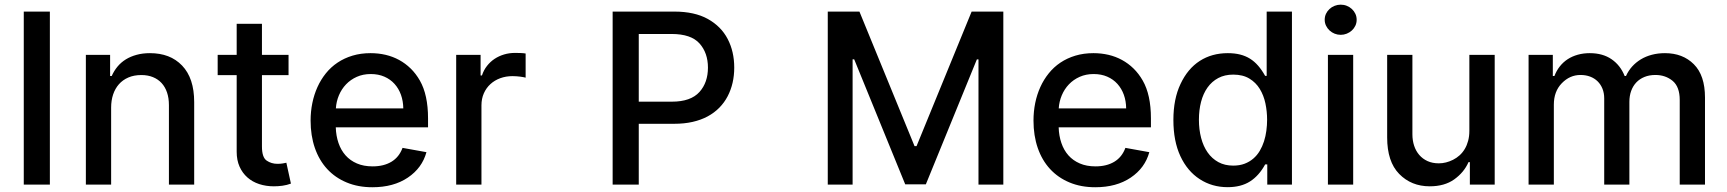

<svg xmlns="http://www.w3.org/2000/svg" viewBox="-20 -776 7257 807"><path d="M189.6 -727.3V0H79.9V-727.3Z M340.9 0V-545.5H442.8V-456.7H449.6Q459.2 -478.3 473.9 -496.1Q488.6 -513.8 508.7 -526.3Q528.8 -538.7 554.2 -545.6Q579.5 -552.6 610.4 -552.6Q652.3 -552.6 686.1 -539.8Q719.8 -527 745.4 -500.4Q796.2 -447.4 796.2 -346.9V0H690V-334.2Q690 -364 682 -387.4Q674 -410.9 659.1 -427Q644.2 -443.2 622.7 -451.9Q601.2 -460.6 574.2 -460.6Q543.3 -460.6 519.5 -450.3Q495.7 -440 479.8 -421.9Q463.8 -403.8 455.4 -378.7Q447.1 -353.7 447.1 -323.9V0Z M894.9 -460.2V-545.5H974.8V-676.1H1081V-545.5H1192.8V-460.2H1081V-160.2Q1081 -114.3 1100.9 -100.9Q1120.7 -87.4 1146.3 -87.4Q1159.1 -87.4 1168.7 -89.1Q1178.3 -90.9 1183.6 -92L1202.8 -4.3Q1185.7 2.1 1167.4 4.6Q1149.1 7.1 1131 7.1Q1098 7.1 1069.4 -2.3Q1040.8 -11.7 1019.9 -30.2Q998.9 -48.7 986.9 -75.6Q974.8 -102.6 974.8 -138.1V-460.2Z M1285.5 -269.2Q1285.5 -307.2 1292.8 -342.9Q1300.1 -378.6 1314.3 -410Q1328.5 -441.4 1349.6 -467.7Q1370.7 -494 1398.8 -512.8Q1426.8 -531.6 1461.6 -542.1Q1496.4 -552.6 1537.6 -552.6Q1570.7 -552.6 1600.9 -545.5Q1631 -538.4 1657.5 -524Q1683.9 -509.6 1706 -488.1Q1728 -466.6 1744.7 -437.5Q1779.1 -377.5 1779.1 -278.4V-240.8H1391.3Q1392.4 -205.3 1402.7 -175.1Q1413 -144.9 1432.4 -123Q1451.7 -101.2 1480.1 -89Q1508.5 -76.7 1546.2 -76.7Q1593 -76.7 1625.4 -96.2Q1657.7 -115.8 1671.9 -154.5L1772.4 -136.4Q1754.3 -70 1694.2 -29.5Q1634.2 11 1545.1 11Q1485.1 11 1437 -9.1Q1388.8 -29.1 1355.1 -65.7Q1321.4 -102.3 1303.4 -154.1Q1285.5 -206 1285.5 -269.2ZM1391.7 -320.3H1675.1Q1674.7 -351.2 1665.3 -377.5Q1655.9 -403.8 1638.3 -423.3Q1620.7 -442.8 1595.5 -453.8Q1570.3 -464.8 1538.4 -464.8Q1506 -464.8 1479.8 -453.1Q1453.5 -441.4 1434.5 -421.5Q1415.5 -401.6 1404.5 -375.4Q1393.5 -349.1 1391.7 -320.3Z M1897.4 -545.5H2000V-458.8H2005.7Q2013.1 -481.5 2027 -499.1Q2040.8 -516.7 2059.1 -528.8Q2077.4 -540.8 2099.1 -547.2Q2120.7 -553.6 2144.2 -553.6Q2149.5 -553.6 2155.7 -553.4Q2161.9 -553.3 2168.1 -553.1Q2174.4 -552.9 2179.9 -552.4Q2185.4 -551.8 2189.3 -551.1V-449.6Q2186.1 -450.6 2180.2 -451.7Q2174.4 -452.8 2166.9 -453.8Q2159.4 -454.9 2150.9 -455.4Q2142.4 -456 2133.9 -456Q2106.5 -456 2082.7 -447.3Q2058.9 -438.6 2041.4 -422.6Q2023.8 -406.6 2013.7 -383.9Q2003.6 -361.2 2003.6 -333.1V0H1897.4Z M2555 0V-727.3H2814.3Q2899.1 -727.3 2954.9 -696.4Q3011 -665.1 3038.5 -612.2Q3066.1 -559.3 3066.1 -491.8Q3066.1 -424.7 3038.4 -371.4Q3024.5 -344.8 3003.4 -323.3Q2982.2 -301.8 2954.4 -286.8Q2926.5 -271.7 2891.3 -263.7Q2856.2 -255.7 2813.9 -255.7H2664.8V0ZM2664.8 -348.7H2804Q2883.5 -348.7 2920.1 -389.6Q2955.6 -429.3 2955.6 -491.8Q2955.6 -553.6 2920.1 -593.4Q2884.6 -633.2 2802.6 -633.2H2664.8Z M3592.3 -727.3 3823.9 -161.9H3832.4L4063.9 -727.3H4197.1V0H4092.7V-526.3H4085.9L3871.4 -1.1H3784.8L3570.3 -526.6H3563.6V0H3459.2V-727.3Z M4323.9 -269.2Q4323.9 -307.2 4331.1 -342.9Q4338.4 -378.6 4352.6 -410Q4366.8 -441.4 4388 -467.7Q4409.1 -494 4437.1 -512.8Q4465.2 -531.6 4500 -542.1Q4534.8 -552.6 4576 -552.6Q4609 -552.6 4639.2 -545.5Q4669.4 -538.4 4695.8 -524Q4722.3 -509.6 4744.3 -488.1Q4766.3 -466.6 4783 -437.5Q4817.5 -377.5 4817.5 -278.4V-240.8H4429.7Q4430.8 -205.3 4441.1 -175.1Q4451.3 -144.9 4470.7 -123Q4490.1 -101.2 4518.5 -89Q4546.9 -76.7 4584.5 -76.7Q4631.4 -76.7 4663.7 -96.2Q4696 -115.8 4710.2 -154.5L4810.7 -136.4Q4792.6 -70 4732.6 -29.5Q4672.6 11 4583.5 11Q4523.4 11 4475.3 -9.1Q4427.2 -29.1 4393.5 -65.7Q4359.7 -102.3 4341.8 -154.1Q4323.9 -206 4323.9 -269.2ZM4430 -320.3H4713.4Q4713.1 -351.2 4703.7 -377.5Q4694.2 -403.8 4676.7 -423.3Q4659.1 -442.8 4633.9 -453.8Q4608.7 -464.8 4576.7 -464.8Q4544.4 -464.8 4518.1 -453.1Q4491.8 -441.4 4472.8 -421.5Q4453.8 -401.6 4442.8 -375.4Q4431.8 -349.1 4430 -320.3Z M4941.8 -422.9Q4971.9 -487.2 5022.7 -519.9Q5073.5 -552.6 5140.6 -552.6Q5169 -552.6 5191.9 -546.9Q5214.8 -541.2 5233.7 -529.5Q5252.5 -517.8 5268.1 -499.8Q5283.7 -481.9 5297.6 -457H5304V-727.3H5410.2V0H5306.5V-84.9H5297.6Q5271.7 -37.3 5233.8 -13.3Q5196 10.7 5139.9 10.7Q5074.2 10.7 5022.4 -23.1Q4970.5 -56.8 4941.2 -119.9Q4911.9 -182.9 4911.9 -271.7Q4911.9 -360.1 4941.8 -422.9ZM5163.4 -79.9Q5190.3 -79.9 5211.3 -87.9Q5232.2 -95.9 5248 -109.6Q5263.8 -123.2 5274.9 -141.9Q5285.9 -160.5 5292.8 -182Q5299.7 -203.5 5302.7 -226.7Q5305.8 -250 5305.8 -272.7Q5305.8 -307.5 5298.7 -341.4Q5291.5 -375.4 5275 -402.3Q5258.5 -429.3 5231.2 -445.8Q5203.8 -462.4 5163.4 -462.4Q5127.5 -462.4 5100.5 -448Q5073.5 -433.6 5055.4 -408.2Q5037.3 -382.8 5028.2 -348Q5019.2 -313.2 5019.2 -272.7Q5019.2 -231.9 5028.4 -196.6Q5037.6 -161.2 5055.8 -135.3Q5073.9 -109.4 5100.9 -94.6Q5127.8 -79.9 5163.4 -79.9Z M5561.4 0V-545.5H5667.6V0ZM5547.9 -692.8Q5547.9 -706.7 5553.4 -718.2Q5558.9 -729.8 5568.2 -738.3Q5577.4 -746.8 5589.7 -751.6Q5601.9 -756.4 5615.1 -756.4Q5628.6 -756.4 5640.6 -751.6Q5652.7 -746.8 5661.9 -738.3Q5671.2 -729.8 5676.7 -718.2Q5682.2 -706.7 5682.2 -692.8Q5682.2 -679.3 5676.7 -667.8Q5671.2 -656.2 5661.8 -647.7Q5652.3 -639.2 5640.3 -634.4Q5628.2 -629.6 5615.1 -629.6Q5601.9 -629.6 5589.8 -634.4Q5577.8 -639.2 5568.5 -647.7Q5559.3 -656.2 5553.6 -667.8Q5547.9 -679.3 5547.9 -692.8Z M5810.4 -198.5V-545.5H5916.5V-211.3Q5916.5 -185.7 5923.8 -163.5Q5931.1 -141.3 5945.3 -124.8Q5959.5 -108.3 5980.1 -98.9Q6000.7 -89.5 6027.7 -89.5Q6057.5 -89.5 6087.4 -104.4Q6102.3 -111.9 6114.9 -123.2Q6127.5 -134.6 6136.5 -149.7Q6145.6 -164.8 6150.7 -183.9Q6155.9 -203.1 6155.9 -226.2V-545.5H6262.4V0H6158V-94.5H6152.3Q6133.5 -51.5 6092.3 -22Q6051.5 7.1 5989.3 7.1Q5911.9 7.1 5860.8 -45.1Q5810.4 -96.6 5810.4 -198.5Z M6404.8 -545.5H6506.7V-456.7H6513.5Q6522 -479 6536.2 -497Q6550.4 -514.9 6569.2 -527.2Q6588.1 -539.4 6611.5 -546Q6634.9 -552.6 6661.9 -552.6Q6716.6 -552.6 6753.7 -527Q6790.8 -501.4 6808.6 -456.7H6814.3Q6824.2 -478.7 6840 -496.3Q6855.8 -513.8 6876.6 -526.5Q6897.4 -539.1 6922.9 -545.8Q6948.5 -552.6 6978 -552.6Q7052.9 -552.6 7099.4 -506Q7146.3 -459.2 7146.3 -365.8V0H7040.1V-355.8Q7040.1 -411.2 7010.3 -436.1Q6980.1 -460.9 6937.9 -460.9Q6912.3 -460.9 6891.9 -452.6Q6871.4 -444.2 6857.4 -429.3Q6843.4 -414.4 6835.9 -393.6Q6828.5 -372.9 6828.5 -347.7V0H6722.7V-362.6Q6722.7 -384.9 6715.4 -403.1Q6708.1 -421.2 6695 -434.1Q6681.8 -447.1 6663.5 -454Q6645.2 -460.9 6622.9 -460.9Q6578.1 -460.9 6544.4 -426.1Q6511 -391.7 6511 -336.3V0H6404.8Z"/></svg>

Font: Inter P Medium
Style: Regular
Weight: 500
Designer: Rasmus Andersson
Foundry: rsms
Version: Version 3.018;git-588b23468